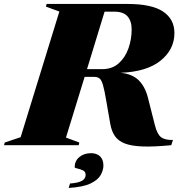

<svg xmlns="http://www.w3.org/2000/svg" viewBox="-76 -735 920 972"><path d="M258 -38.5 325.5 -13.5 322.5 0H-55.5L-52 -13.5L28.5 -40.5L224.5 -676.5L156.5 -701.5L160 -715H569.5Q692 -715 749.5 -676.5Q807 -638 807 -568Q807 -484.5 737 -428Q667 -371.5 534 -366.5Q592.5 -361 625.2 -329.5Q658 -298 672.5 -242L708 -102Q719.5 -56 739 -40.8Q758.5 -25.5 799.5 -26.5L791 0Q704 8.5 647 6.5Q590 4.5 556.2 -8.5Q522.5 -21.5 505.8 -46Q489 -70.5 482.5 -106.5L461.5 -227Q452.5 -280.5 445 -305.8Q437.5 -331 427 -338.5Q416.5 -346 398 -346H352.5ZM441.5 -385Q492 -385 525 -414.5Q558 -444 574.2 -490Q590.5 -536 590.5 -586Q590.5 -628.5 569.5 -652.2Q548.5 -676 502.5 -676H453.5L364.5 -385ZM302 111.5Q302 80.5 325.2 60.5Q348.5 40.5 385 40.5Q413.5 40.5 430.5 56.5Q447.5 72.5 447.5 103Q447.5 125.5 434.2 150.2Q421 175 383.2 193.5Q345.5 212 271.5 216.5L278.5 194Q320.5 191 339 180.2Q357.5 169.5 357.5 150Q357.5 134 343.8 127.5Q330 121 316 118.2Q302 115.5 302 111.5Z"/></svg>

Font: Newsreader Display ExtraBold
Style: Italic
Weight: 800
Italic angle: -17°
Designer: Hugues Gentile
Foundry: Production Type
Version: Version 1.001